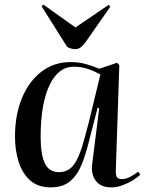

<svg xmlns="http://www.w3.org/2000/svg" viewBox="-20 -798 628 832"><path d="M482 -64Q481 -41 486 -31.5Q491 -22 508 -22Q527 -22 545.5 -32.5Q564 -43 579 -54L588 -41Q578 -31 557.5 -18Q537 -5 512 4.5Q487 14 462 14Q416 14 394.5 -15.5Q373 -45 380 -91L410 -330L403 -331L364 -180Q351 -127 333 -83Q315 -39 283.5 -12.5Q252 14 200 14Q145 14 111 -16Q77 -46 61 -96Q45 -146 45 -206Q45 -299 74.5 -371.5Q104 -444 158.5 -486.5Q213 -529 286 -529Q324 -529 357 -519Q390 -509 410 -500L487 -526L497 -516ZM235 -52Q269 -52 291 -74Q313 -96 329.5 -144Q346 -192 365 -269L415 -475Q385 -492 357 -500.5Q329 -509 300 -509Q233 -509 195 -430Q157 -351 156 -209Q156 -128 174.5 -90Q193 -52 235 -52ZM160 -771 168 -778 307 -679 451 -777 458 -769 352 -617Q344 -605 332.5 -595Q321 -585 305 -585Q289 -585 271 -595Z"/></svg>

Font: Literata 72pt Medium
Style: Italic
Weight: 500
Italic angle: -2°
Designer: Latin by Veronika Burian and Jose Scaglione. Greek by Irene Vlachou. Cyrillic by Vera Evstafieva
Foundry: TypeTogether
Version: Version 3.002